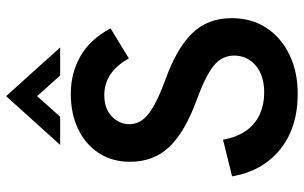

<svg xmlns="http://www.w3.org/2000/svg" viewBox="-199 -759 971 613"><g transform="rotate(-90 286.5 -452.5)"><path d="M294 12.5Q184.5 12.5 115.2 -44.2Q46 -101 30 -197L147 -226Q155.5 -179.5 177 -150.5Q198.5 -121.5 229.5 -108Q260.5 -94.5 297.5 -94.5Q352.5 -94.5 384 -121.8Q415.5 -149 415.5 -190.5Q415.5 -229.5 383.5 -255.5Q351.5 -281.5 274 -310Q170.5 -348 123.5 -398Q76.5 -448 76.5 -522.5Q76.5 -581 104.8 -623.5Q133 -666 182 -689Q231 -712 293.5 -712Q359 -712 413 -681.5Q467 -651 502.5 -585L406.5 -526.5Q363 -605 289.5 -605Q246 -605 221.2 -581Q196.5 -557 196.5 -525Q196.5 -490 228.5 -464.5Q260.5 -439 337 -410.5Q437 -375 486 -325.2Q535 -275.5 535 -198.5Q535 -134 503.5 -86.8Q472 -39.5 417.5 -13.5Q363 12.5 294 12.5ZM441.5 -746H352L286 -819.5L220.5 -746H130.5L286 -918.5Z"/></g></svg>

Font: Acari Sans Neue
Style: Bold
Weight: 700
Designer: Alfredo Marco Pradil (font), Cristiano Sobral (main changes)
Foundry: Hanken Design Co. (font), Cristiano Sobral (main changes)
Version: Version 2.459;March 19, 2022;FontCreator 14.0.0.2808 64-bit;